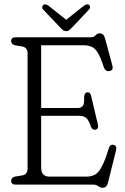

<svg xmlns="http://www.w3.org/2000/svg" viewBox="-20 -877 593 912"><path d="M33 -682Q33 -700 55 -700H411Q427 -700 433.8 -709.2Q440.5 -718.5 454.5 -718.5Q472.5 -718.5 479 -694.5L513.5 -566.5Q520 -543 500 -539.5Q480.5 -536 473 -558Q459 -601.5 446 -624Q433 -646.5 416.5 -654.2Q400 -662 375.5 -662H175.5V-364H349Q365 -364 373.2 -374Q381.5 -384 379.5 -413.5Q380.5 -436.5 394 -438.5Q408.5 -440.5 413 -421L444.5 -287.5Q450 -265.5 435 -261.5Q419.5 -257 411.5 -276Q401.5 -306.5 389.5 -316.8Q377.5 -327 354.5 -327H175.5V-80.5Q175.5 -38 215.5 -38H389.5Q414 -38 431.2 -47.5Q448.5 -57 463.8 -86Q479 -115 497 -173Q503 -192.5 519 -189Q537 -185.5 531 -162L493 -9.5Q486.5 15 468 15Q457 15 447.2 7.5Q437.5 0 424.5 0H55Q33 0 33 -18Q33 -34 52.5 -38.5L87 -44Q111 -49.5 111 -76V-624Q111 -650.5 87 -656L52.5 -661.5Q33 -666 33 -682ZM322 -746Q314.5 -738.5 308.8 -733.8Q303 -729 295 -729Q286 -729 280 -733.5Q274 -738 266.5 -746L185.5 -831Q179.5 -837.5 180.5 -843.8Q181.5 -850 185.5 -853.5Q195 -861.5 211.5 -849L294.5 -783L377.5 -849Q394 -861 403.5 -853.5Q407 -850.5 407.5 -843.8Q408 -837 402 -831Z"/></svg>

Font: Fraunces 144pt SuperSoft Light
Style: Regular
Weight: 300
Version: Version 1.000;[0bf87f6ff]